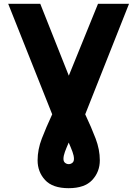

<svg xmlns="http://www.w3.org/2000/svg" viewBox="-20 -720 719 1006"><path d="M339.5 266Q255.5 266 216.2 223.2Q177 180.5 177 120Q177 63.5 199.2 5.8Q221.5 -52 253.5 -121L23 -700H191L340.5 -323.5L493.5 -700H656L426.5 -121Q459 -52 481 5.8Q503 63.5 503 120Q503 180.5 463.2 223.2Q423.5 266 339.5 266ZM340 140Q350.5 140 359 133.2Q367.5 126.5 367.5 112.5Q367.5 96.5 360 76Q352.5 55.5 340 27Q327.5 55.5 320 76Q312.5 96.5 312.5 112.5Q312.5 126.5 321 133.2Q329.5 140 340 140Z"/></svg>

Font: Overpass Black
Style: Regular
Weight: 900
Designer: Delve Withrington, Dave Bailey, Thomas Jockin
Foundry: Delve Fonts LLC
Version: Version 4.000; ttfautohint (v1.8.3)